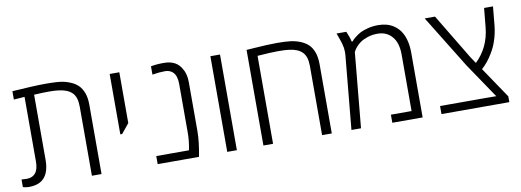

<svg xmlns="http://www.w3.org/2000/svg" viewBox="-54 -942 3377 1245"><g transform="rotate(-10 1634.5 -319.5)"><path d="M53.7 1Q39.6 1 15.1 -4.9V-55.2Q31.2 -53.7 50.8 -53.7Q87.4 -53.7 107.4 -78.4Q127.4 -103 127.4 -154.8V-579.6Q109.4 -578.1 91.8 -576.9Q74.2 -575.7 56.2 -574.7V-629.4Q128.9 -634.3 183.3 -637Q237.8 -639.6 274.9 -639.6Q318.8 -639.6 347.9 -637.7Q377 -635.7 397.9 -630.9Q418.9 -626 439.5 -617.2Q468.8 -605 488.3 -585.7Q507.8 -566.4 520 -535.2Q532.2 -502.9 532.2 -456.5V0H468.8V-456.1Q468.8 -518.6 439.5 -547.1Q410.2 -575.7 352.5 -582.5Q329.1 -585.9 289.6 -585.9Q270 -585.9 245.4 -585.2Q220.7 -584.5 190.9 -582.5V-154.8Q190.9 -103 176.3 -69.3Q164.1 -40.5 142.6 -24.4Q109.9 1 53.7 1Z M696.8 -232.4V-629.9H760.3V-295.4L709 -232.4Z M901.9 0V-53.2H1117.2Q1129.4 -111.3 1129.4 -166V-489.3Q1129.4 -542 1104 -566.9Q1084 -585.4 1052.7 -585.4Q1014.2 -585.4 969.2 -577.6V-632.3Q1005.9 -639.6 1054.7 -639.6Q1098.1 -639.6 1127.9 -623Q1154.8 -607.4 1169.9 -579.6Q1192.9 -544.4 1192.9 -489.3V-166Q1192.9 -131.3 1188 -90.1Q1183.1 -48.8 1178.2 -24.4L1173.8 0Z M1359.9 0V-629.9H1423.3V0Z M1598.1 0V-629.4Q1606.4 -629.9 1647 -632.8Q1693.4 -636.2 1731.7 -637.9Q1770 -639.6 1799.8 -639.6Q1855.5 -639.6 1888.7 -635.3Q1921.9 -630.9 1952.1 -619.1Q1982.9 -606.4 2003.2 -587.4Q2023.4 -568.4 2035.6 -536.6Q2048.3 -502.9 2048.3 -456.1V0H1984.4V-456.1Q1984.4 -518.6 1955.1 -547.4Q1925.8 -576.2 1868.2 -582.5Q1844.2 -585.9 1796.4 -585.9Q1749 -585.9 1661.6 -579.1V0Z M2177.7 0 2223.1 -481.9Q2223.6 -488.8 2223.9 -494.6Q2224.1 -500.5 2224.1 -506.3Q2224.1 -519.5 2222.4 -531.5Q2220.7 -543.5 2216.3 -559.1Q2215.8 -563 2211.9 -574.5Q2208 -585.9 2203.9 -597.2Q2199.7 -608.4 2199.2 -610.4Q2197.3 -616.2 2195.1 -621.6Q2192.9 -627 2190.9 -632.8H2255.4Q2272.9 -592.8 2278.8 -564.5H2285.2Q2291.5 -574.2 2310.1 -588.9Q2328.6 -603.5 2347.7 -613.8Q2366.7 -623.5 2398.4 -631.6Q2430.2 -639.6 2465.3 -639.6Q2524.9 -639.6 2566.4 -612.3Q2597.2 -592.3 2615.7 -560.5Q2646.5 -506.8 2646.5 -425.3V0H2446.8V-53.2H2583V-425.3Q2583 -505.9 2544.9 -546.4Q2528.8 -564.9 2505.6 -575.2Q2482.4 -585.4 2450.7 -585.4Q2417.5 -585.4 2387.5 -575.7Q2357.4 -565.9 2339.4 -553.2Q2322.3 -541.5 2308.6 -526.1Q2294.9 -510.7 2287.1 -493.7L2240.7 0Z M2770.5 0V-53.2H3079.6L3140.6 -52.7L2984.4 -283.7L2771 -629.9H2838.9L3020.5 -328.6L3047.9 -288.1Q3137.2 -373.5 3149.9 -503.9L3162.1 -629.9H3220.7L3209 -505.9Q3203.1 -450.7 3186.5 -403.8Q3180.2 -384.3 3171.4 -366Q3162.6 -347.7 3151.9 -330.1Q3122.1 -279.3 3080.1 -241.2L3217.3 -38.1V0Z"/></g></svg>

Font: Open Sans Light
Style: Regular
Weight: 300
Designer: Monotype Design Team
Foundry: Monotype Imaging Inc.
Version: Version 3.000; ttfautohint (v1.8.4)